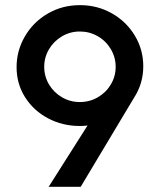

<svg xmlns="http://www.w3.org/2000/svg" viewBox="-20 -720 620 740"><path d="M317.4 -236.3Q303.7 -234.4 287.6 -234.4Q221.2 -234.4 165.3 -263.9Q109.4 -293.5 76.7 -345.2Q43.9 -397 43.9 -461.4Q43.9 -524.4 75.7 -579.3Q107.4 -634.3 163.3 -667.2Q219.2 -700.2 288.6 -700.2Q355 -700.2 410.9 -668.7Q466.8 -637.2 499.5 -583Q532.2 -528.8 532.2 -464.8Q532.2 -397.9 496.6 -343.3L291 0H167.5ZM425.8 -462.4Q425.8 -499 407.2 -530.5Q388.7 -562 356.9 -580.3Q325.2 -598.6 287.6 -598.6Q250.5 -598.6 219 -580.1Q187.5 -561.5 168.9 -530.3Q150.4 -499 150.4 -462.4Q150.4 -425.8 168.9 -394.5Q187.5 -363.3 219 -345Q250.5 -326.7 287.6 -326.7Q325.2 -326.7 356.9 -345Q388.7 -363.3 407.2 -394.5Q425.8 -425.8 425.8 -462.4Z"/></svg>

Font: Acari Sans SemiBold
Style: Regular
Weight: 600
Designer: Alfredo Marco Pradil and Stefan Peev
Foundry: Hanken Design Co.
Version: Version 1.045;January 11, 2019;FontCreator 11.5.0.2425 64-bi